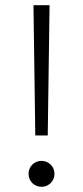

<svg xmlns="http://www.w3.org/2000/svg" viewBox="-20 -720 320 740"><path d="M116 -198H164L171 -700H109ZM140 0C168 0 190 -22 190 -50C190 -78 168 -100 140 -100C112 -100 90 -78 90 -50C90 -22 112 0 140 0Z"/></svg>

Font: Space Cowgirl Light
Style: Regular
Weight: 300
Designer: Valery Marier
Foundry: Valery Marier
Version: Version 1.000;hotconv 1.0.109;makeotfexe 2.5.65596